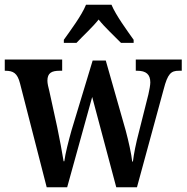

<svg xmlns="http://www.w3.org/2000/svg" viewBox="-21 -786 783 806"><path d="M247 -606H300C326 -634 367 -671 393 -704C419 -671 460 -634 487 -606H540V-619C513 -657 466 -721 447 -766H340C322 -721 274 -657 247 -619ZM175 0H261L366 -379L467 0H554L666 -411C683 -477 697 -489 730 -489H742V-536H549V-489H555C592 -489 610 -474 610 -440C610 -429 606 -407 602 -390L563 -235C549 -182 541 -141 537 -108H534C531 -138 518 -196 507 -237L423 -532H368L279 -238C267 -195 253 -141 249 -109H246C241 -141 229 -205 219 -253L186 -404C182 -419 178 -436 178 -447C178 -480 196 -489 230 -489H240V-536H-1V-489H1C35 -489 52 -479 63 -436Z"/></svg>

Font: Noto Serif Condensed Semi
Style: Regular
Weight: 600
Width: 3
Designer: Monotype Design Team
Foundry: Monotype Imaging Inc.
Version: Version 1.002